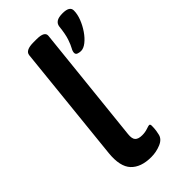

<svg xmlns="http://www.w3.org/2000/svg" viewBox="-236 -817 887 887"><g transform="rotate(-45 207.5 -373.0)"><path d="M189 7Q122 7 88.5 -28.5Q55 -64 63 -145L123 -725Q126 -753 179 -753H199Q252 -753 249 -725L188 -144Q185 -116 195.5 -105Q206 -94 231 -94Q250 -94 266 -99.5Q282 -105 286 -105Q293 -105 293 -94Q293 -91 292.5 -78Q292 -65 287 -43Q282 -18 252 -5.5Q222 7 189 7ZM306 -569Q296 -569 286.5 -572.5Q277 -576 277 -586Q277 -596 284.5 -609Q292 -622 301 -648Q310 -674 315 -721Q317 -736 329.5 -744.5Q342 -753 369 -753Q415 -753 415 -725Q415 -701 404.5 -674Q394 -647 377.5 -623Q361 -599 342 -584Q323 -569 306 -569Z"/></g></svg>

Font: Asap Semi Expanded Semi Expanded SemiBold
Style: Italic
Weight: 600
Width: 6
Italic angle: -6°
Designer: Pablo Cosgaya
Foundry: Omnibus-Type
Version: Version 3.001; ttfautohint (v1.8.4.7-5d5b)